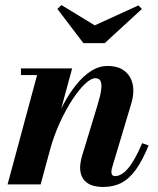

<svg xmlns="http://www.w3.org/2000/svg" viewBox="-20 -731 628 761"><path d="M390 10Q342.5 10 320 -10.5Q297.5 -31 297.5 -67Q297.5 -77.5 300 -91Q302.5 -104.5 305.5 -114L365.5 -311Q377.5 -349.5 380.8 -374Q384 -398.5 378.5 -409.8Q373 -421 358 -421Q341 -421 317 -398.5Q293 -376 266.8 -336Q240.5 -296 216.8 -244Q193 -192 177 -133H159.5Q171 -177.5 189 -224.5Q207 -271.5 230.2 -315.2Q253.5 -359 281.2 -394Q309 -429 340.5 -449.2Q372 -469.5 406 -469.5Q448.5 -469.5 473.8 -449.8Q499 -430 506 -396Q513 -362 500 -319.5L425 -69Q423.5 -65 422.5 -59.5Q421.5 -54 421.5 -50Q421.5 -42 425 -37.5Q428.5 -33 436 -33Q461.5 -33 487.8 -63.8Q514 -94.5 543.5 -163.5L569 -154.5Q544.5 -94.5 518.2 -58.2Q492 -22 460.8 -6Q429.5 10 390 10ZM10 0 127 -433.5H63V-460H266L141 0ZM310.5 -560 207.5 -695.5 223.5 -711 355.5 -630.5 528.5 -709.5 542.5 -695.5 395 -560Z"/></svg>

Font: Bodoni Moda 9pt
Style: Bold Italic
Weight: 700
Italic angle: -13°
Designer: Owen Earl
Foundry: indestructible type
Version: Version 2.004